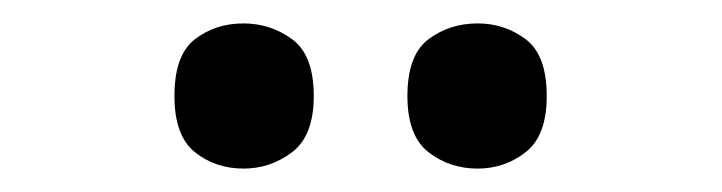

<svg xmlns="http://www.w3.org/2000/svg" viewBox="-20 -770 617 164"><path d="M388 -626Q364 -626 346 -640Q328 -654 328 -688Q328 -723 346 -736.5Q364 -750 388 -750Q411 -750 429 -736.5Q447 -723 447 -688Q447 -654 429 -640Q411 -626 388 -626ZM188 -626Q164 -626 146.5 -640Q129 -654 129 -688Q129 -723 146.5 -736.5Q164 -750 188 -750Q211 -750 229.5 -736.5Q248 -723 248 -688Q248 -654 229.5 -640Q211 -626 188 -626Z"/></svg>

Font: Noto Serif Telugu SemiBold
Style: Regular
Weight: 600
Designer: Jelle Bosma - Monotype Design Team
Foundry: Monotype Imaging Inc.
Version: Version 2.005; ttfautohint (v1.8.4.7-5d5b)